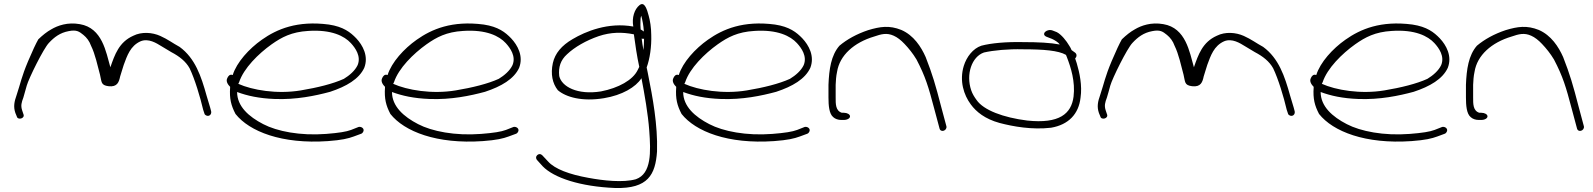

<svg xmlns="http://www.w3.org/2000/svg" viewBox="-20 -678 7982 962"><path d="M57 -112 64 -95C68 -74 108 -84 97 -107L91 -125C83 -149 88 -165 97 -189C102 -206 108 -226 114 -249C124 -285 198 -435 225 -463C252 -492 281 -514 324 -522C364 -530 377 -520 398 -503C414 -490 428 -472 436 -449C457 -407 469 -348 481 -304C490 -268 484 -251 524 -246C568 -241 576 -267 582 -295C587 -313 594 -332 600 -353C617 -399 633 -448 684 -471C724 -488 765 -461 788 -447L838 -417C880 -395 911 -370 930 -336C956 -282 983 -192 998 -128L1004 -110C1005 -105 1008 -102 1012 -100C1027 -92 1041 -104 1038 -120L1033 -139C1029 -151 1023 -171 1015 -199C988 -296 958 -386 880 -443C845 -462 821 -481 783 -498C743 -516 690 -520 648 -499C576 -467 555 -404 533 -341C511 -417 493 -538 380 -557C319 -568 269 -550 237 -531C215 -519 194 -502 172 -481C160 -460 143 -424 121 -372C87 -291 84 -264 63 -201C52 -170 46 -144 57 -112Z M1119 -287C1110 -270 1123 -253 1133 -243V-240C1129 -183 1138 -149 1160 -107C1230 -19 1392 45 1623 29C1692 24 1725 16 1752 6L1790 -8C1795 -10 1798 -14 1800 -18C1808 -34 1790 -45 1777 -42L1739 -27C1715 -18 1678 -12 1614 -7C1484 3 1368 -20 1299 -56C1227 -93 1168 -145 1168 -217C1219 -198 1278 -185 1357 -182C1464 -178 1560 -198 1634 -218C1716 -245 1779 -282 1805 -338C1828 -397 1797 -452 1765 -486C1736 -516 1701 -544 1628 -555C1469 -576 1367 -532 1292 -479C1228 -434 1166 -366 1146 -302C1131 -308 1123 -296 1119 -287ZM1174 -258 1178 -266C1201 -336 1275 -409 1341 -456C1392 -492 1441 -518 1524 -523C1641 -531 1706 -497 1738 -462C1761 -437 1790 -396 1772 -352C1759 -324 1731 -300 1703 -283C1648 -258 1571 -239 1487 -225C1367 -205 1243 -227 1174 -258Z M1895 -287C1886 -270 1899 -253 1909 -243V-240C1905 -183 1914 -149 1936 -107C2006 -19 2168 45 2399 29C2468 24 2501 16 2528 6L2566 -8C2571 -10 2574 -14 2576 -18C2584 -34 2566 -45 2553 -42L2515 -27C2491 -18 2454 -12 2390 -7C2260 3 2144 -20 2075 -56C2003 -93 1944 -145 1944 -217C1995 -198 2054 -185 2133 -182C2240 -178 2336 -198 2410 -218C2492 -245 2555 -282 2581 -338C2604 -397 2573 -452 2541 -486C2512 -516 2477 -544 2404 -555C2245 -576 2143 -532 2068 -479C2004 -434 1942 -366 1922 -302C1907 -308 1899 -296 1895 -287ZM1950 -258 1954 -266C1977 -336 2051 -409 2117 -456C2168 -492 2217 -518 2300 -523C2417 -531 2482 -497 2514 -462C2537 -437 2566 -396 2548 -352C2535 -324 2507 -300 2479 -283C2424 -258 2347 -239 2263 -225C2143 -205 2019 -227 1950 -258Z M2666 112C2666 117 2668 121 2671 124L2699 155C2755 213 2887 257 3063 264C3227 268 3264 197 3272 81C3276 -52 3250 -191 3227 -306L3224 -321C3223 -326 3221 -333 3220 -340C3236 -383 3245 -445 3243 -503C3243 -539 3237 -576 3230 -600C3223 -625 3211 -674 3184 -652C3159 -632 3145 -590 3153 -545C3027 -568 2913 -520 2849 -482C2794 -450 2761 -411 2750 -362C2738 -307 2748 -260 2775 -226C2816 -191 2897 -168 3006 -186C3097 -201 3165 -241 3194 -286C3209 -209 3227 -106 3233 -24C3241 83 3245 192 3166 220C3102 238 3003 227 2928 213C2833 196 2760 169 2726 131L2697 100C2694 97 2689 94 2684 94C2675 94 2666 102 2666 112ZM2782 -297C2777 -342 2789 -377 2821 -406C2859 -442 2916 -475 2980 -497C3040 -517 3096 -518 3156 -506C3162 -460 3172 -392 3183 -343L3175 -327C3151 -277 3079 -237 2991 -220C2873 -201 2794 -244 2782 -297ZM3189 -573C3189 -583 3190 -592 3193 -599C3199 -576 3204 -553 3206 -520C3201 -523 3196 -528 3190 -530C3189 -545 3188 -560 3189 -573ZM3195 -485C3199 -483 3203 -483 3207 -484C3207 -466 3206 -447 3204 -427C3200 -448 3197 -468 3195 -485Z M3354 -287C3345 -270 3358 -253 3368 -243V-240C3364 -183 3373 -149 3395 -107C3465 -19 3627 45 3858 29C3927 24 3960 16 3987 6L4025 -8C4030 -10 4033 -14 4035 -18C4043 -34 4025 -45 4012 -42L3974 -27C3950 -18 3913 -12 3849 -7C3719 3 3603 -20 3534 -56C3462 -93 3403 -145 3403 -217C3454 -198 3513 -185 3592 -182C3699 -178 3795 -198 3869 -218C3951 -245 4014 -282 4040 -338C4063 -397 4032 -452 4000 -486C3971 -516 3936 -544 3863 -555C3704 -576 3602 -532 3527 -479C3463 -434 3401 -366 3381 -302C3366 -308 3358 -296 3354 -287ZM3409 -258 3413 -266C3436 -336 3510 -409 3576 -456C3627 -492 3676 -518 3759 -523C3876 -531 3941 -497 3973 -462C3996 -437 4025 -396 4007 -352C3994 -324 3966 -300 3938 -283C3883 -258 3806 -239 3722 -225C3602 -205 3478 -227 3409 -258Z M4131 -190C4131 -150 4134 -108 4155 -91C4165 -82 4179 -77 4195 -77H4208C4225 -77 4239 -85 4239 -95C4239 -105 4225 -113 4208 -113H4198C4166 -123 4167 -158 4167 -190V-253C4168 -274 4169 -295 4174 -318C4187 -401 4259 -465 4360 -495C4395 -507 4423 -515 4458 -499C4476 -491 4494 -477 4512 -458C4533 -436 4554 -410 4572 -380C4617 -294 4632 -243 4661 -133L4687 -36C4692 -11 4726 -23 4722 -45L4696 -142C4667 -254 4652 -305 4618 -392C4595 -444 4558 -501 4496 -528C4436 -552 4390 -545 4330 -527C4273 -508 4224 -481 4186 -449C4144 -401 4134 -331 4131 -253Z M4809 -348C4786 -273 4809 -202 4844 -155C4871 -118 4915 -82 4988 -62C5056 -44 5151 -27 5246 -38C5334 -53 5385 -107 5394 -189C5403 -249 5389 -314 5375 -361L5367 -385C5375 -393 5377 -406 5367 -414L5349 -427C5346 -435 5342 -442 5338 -448C5323 -474 5298 -505 5275 -517L5257 -524C5227 -538 5193 -507 5223 -494L5241 -487C5253 -483 5269 -475 5283 -463C5285 -461 5287 -458 5290 -455C5243 -464 5180 -467 5108 -467C5022 -469 4946 -462 4897 -449C4855 -435 4823 -393 4809 -348ZM4846 -226C4819 -306 4849 -394 4910 -415C4958 -426 5032 -433 5106 -431C5207 -431 5284 -425 5321 -403L5325 -393C5346 -339 5368 -269 5359 -194C5348 -108 5288 -57 5127 -74C5007 -89 4908 -126 4873 -177C4862 -192 4852 -208 4846 -226Z M5486 -112 5493 -95C5497 -74 5537 -84 5526 -107L5520 -125C5512 -149 5517 -165 5526 -189C5531 -206 5537 -226 5543 -249C5553 -285 5627 -435 5654 -463C5681 -492 5710 -514 5753 -522C5793 -530 5806 -520 5827 -503C5843 -490 5857 -472 5865 -449C5886 -407 5898 -348 5910 -304C5919 -268 5913 -251 5953 -246C5997 -241 6005 -267 6011 -295C6016 -313 6023 -332 6029 -353C6046 -399 6062 -448 6113 -471C6153 -488 6194 -461 6217 -447L6267 -417C6309 -395 6340 -370 6359 -336C6385 -282 6412 -192 6427 -128L6433 -110C6434 -105 6437 -102 6441 -100C6456 -92 6470 -104 6467 -120L6462 -139C6458 -151 6452 -171 6444 -199C6417 -296 6387 -386 6309 -443C6274 -462 6250 -481 6212 -498C6172 -516 6119 -520 6077 -499C6005 -467 5984 -404 5962 -341C5940 -417 5922 -538 5809 -557C5748 -568 5698 -550 5666 -531C5644 -519 5623 -502 5601 -481C5589 -460 5572 -424 5550 -372C5516 -291 5513 -264 5492 -201C5481 -170 5475 -144 5486 -112Z M6548 -287C6539 -270 6552 -253 6562 -243V-240C6558 -183 6567 -149 6589 -107C6659 -19 6821 45 7052 29C7121 24 7154 16 7181 6L7219 -8C7224 -10 7227 -14 7229 -18C7237 -34 7219 -45 7206 -42L7168 -27C7144 -18 7107 -12 7043 -7C6913 3 6797 -20 6728 -56C6656 -93 6597 -145 6597 -217C6648 -198 6707 -185 6786 -182C6893 -178 6989 -198 7063 -218C7145 -245 7208 -282 7234 -338C7257 -397 7226 -452 7194 -486C7165 -516 7130 -544 7057 -555C6898 -576 6796 -532 6721 -479C6657 -434 6595 -366 6575 -302C6560 -308 6552 -296 6548 -287ZM6603 -258 6607 -266C6630 -336 6704 -409 6770 -456C6821 -492 6870 -518 6953 -523C7070 -531 7135 -497 7167 -462C7190 -437 7219 -396 7201 -352C7188 -324 7160 -300 7132 -283C7077 -258 7000 -239 6916 -225C6796 -205 6672 -227 6603 -258Z M7325 -190C7325 -150 7328 -108 7349 -91C7359 -82 7373 -77 7389 -77H7402C7419 -77 7433 -85 7433 -95C7433 -105 7419 -113 7402 -113H7392C7360 -123 7361 -158 7361 -190V-253C7362 -274 7363 -295 7368 -318C7381 -401 7453 -465 7554 -495C7589 -507 7617 -515 7652 -499C7670 -491 7688 -477 7706 -458C7727 -436 7748 -410 7766 -380C7811 -294 7826 -243 7855 -133L7881 -36C7886 -11 7920 -23 7916 -45L7890 -142C7861 -254 7846 -305 7812 -392C7789 -444 7752 -501 7690 -528C7630 -552 7584 -545 7524 -527C7467 -508 7418 -481 7380 -449C7338 -401 7328 -331 7325 -253Z"/></svg>

Font: Stray Cat
Style: SuExt
Weight: 400
Version: Version 1.0